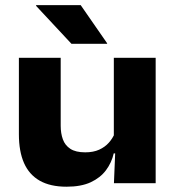

<svg xmlns="http://www.w3.org/2000/svg" viewBox="-20 -710 681 744"><path d="M215.2 -486.1V-222.5Q215.2 -193.4 223.6 -170.1Q231.9 -146.9 252.6 -133.3Q273.3 -119.7 310.3 -119.7Q341.6 -119.7 364.1 -129.9Q386.6 -140.1 401.5 -156.8Q416.4 -173.5 424.8 -193.5L445.9 -115.7H420.7Q412.6 -79.7 390.7 -50.4Q368.9 -21.2 331.6 -3.8Q294.4 13.5 237.9 13.5Q175.1 13.5 134.1 -9.7Q93.1 -33 73.1 -78.2Q53.2 -123.4 53.2 -189.9V-486.1ZM583.2 -486.1V0H421.5L427.2 -138.1L421.1 -153.7V-486.1ZM292.8 -690 395.1 -542.4V-540.4H256.8L119.9 -687.2V-690Z"/></svg>

Font: Anek Gurmukhi Medium SemiExpanded
Style: Regular
Weight: 500
Width: 6
Version: Version 1.003